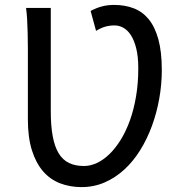

<svg xmlns="http://www.w3.org/2000/svg" viewBox="-20 -745 736 777"><path d="M346.7 -700.7Q370.6 -713.4 393.1 -719.2Q415.5 -725.1 441.9 -725.1Q484.9 -725.1 520.5 -711.7Q556.2 -698.2 581.5 -667.5Q606.9 -636.7 620.8 -586.2Q634.8 -535.6 634.8 -461.4Q634.8 -403.3 624.5 -345.9Q614.3 -288.6 595 -235.8Q575.7 -183.1 547.6 -137.7Q519.5 -92.3 483.4 -59.1Q447.3 -25.9 403.6 -6.8Q359.9 12.2 310.1 12.2Q263.2 12.2 223.1 -3.2Q183.1 -18.6 154.3 -51.8Q125.5 -85 109.1 -137Q92.8 -189 92.8 -262.2V-548.3Q92.8 -580.6 92 -610.1Q91.3 -639.6 89.8 -666Q88.4 -692.4 85.4 -712.9H185.5V-295.4Q185.5 -235.4 193.4 -193.4Q201.2 -151.4 217.5 -124.5Q233.9 -97.7 259.3 -85.4Q284.7 -73.2 319.8 -73.2Q345.7 -73.2 372.1 -85.4Q398.4 -97.7 422.9 -121.3Q447.3 -145 468.5 -179.2Q489.7 -213.4 505.6 -257.3Q521.5 -301.3 530.5 -354.5Q539.6 -407.7 539.6 -468.8Q539.6 -516.6 531.2 -549.6Q522.9 -582.5 509.5 -603Q496.1 -623.5 479 -632.8Q461.9 -642.1 444.3 -642.1Q423.8 -642.1 406.2 -637.2Q388.7 -632.3 368.7 -620.1Z"/></svg>

Font: Andika FrenchTight
Style: Regular
Weight: 400
Designer: Victor Gaultney, Annie Olsen, Julie Remington, Don Collingsworth, Eric Hays, Becca Hirsbrunner
Foundry: SIL International
Version: Version 5.000 ; Dig1 Dig4Opn Dig7 LnSpcTght